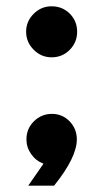

<svg xmlns="http://www.w3.org/2000/svg" viewBox="-20 -520 355 610"><path d="M144 -337.9Q110.8 -337.9 86.9 -362.1Q63 -386.2 63 -419.2Q63 -452.1 86.9 -476.1Q110.8 -500 144 -500Q178.2 -500 201.7 -476.6Q225.1 -453.1 225.1 -418.9Q225.1 -385.7 201.7 -361.8Q178.2 -337.9 144 -337.9ZM118.2 0Q94.2 -8.8 79.1 -30.3Q64 -51.8 64 -77.1Q64 -111.3 87.9 -134.8Q111.8 -158.2 145 -158.2Q178.2 -158.2 201.2 -134.5Q224.1 -110.8 224.1 -77.1Q224.1 -20 151.9 69.8H69.8Z"/></svg>

Font: Oakes Grotesk
Style: Bold Italic
Weight: 700
Designer: Samuel Oakes
Foundry: Samuel Oakes
Version: Version 1.0 | wf-rip DC20170320